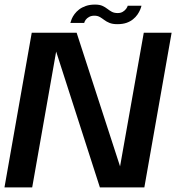

<svg xmlns="http://www.w3.org/2000/svg" viewBox="-30 -818 770 838"><path d="M-10.5 0H110.5L219.5 -618H207L406 0H600L719 -675H597.5L488 -58H505L304.5 -675H108.5ZM482 -712.5Q505 -712.5 521.8 -718.2Q538.5 -724 550.5 -733.8Q562.5 -743.5 570 -754.5Q577.5 -765.5 581.8 -775.8Q586 -786 587.5 -793H527.5Q526 -787 520.5 -779.5Q515 -772 505.8 -766.5Q496.5 -761 484 -761Q468.5 -761 458.2 -766.5Q448 -772 438.5 -779.5Q429 -787 416.8 -792.5Q404.5 -798 384.5 -798Q362 -798 344.8 -792Q327.5 -786 315.5 -776.8Q303.5 -767.5 295.5 -756.8Q287.5 -746 283.2 -735.8Q279 -725.5 277 -718H337.5Q339 -724.5 344.2 -731.8Q349.5 -739 359 -744.2Q368.5 -749.5 382 -749.5Q395.5 -749.5 405.2 -744Q415 -738.5 424.8 -731Q434.5 -723.5 448 -718Q461.5 -712.5 482 -712.5Z"/></svg>

Font: Anybody UltraCondensed Thin Medium
Style: Italic
Weight: 500
Italic angle: -10°
Version: Version 1.111